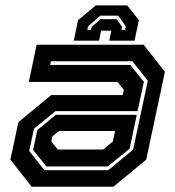

<svg xmlns="http://www.w3.org/2000/svg" viewBox="-20 -710 666 730"><path d="M100.5 0 19.5 -103 50 -245.5 174.5 -348.5H446.5L451 -368L427 -398.5H89.5L119.5 -540H526L607 -437L536 -103L411 0ZM156.5 -77 106 -140 122 -215.5 192 -273.5H500L473 -145L389.5 -77ZM148.5 -63H391.5L486 -141L542 -403L483.5 -477H173.5L170.5 -463H475.5L527 -399L503 -287.5H191L109 -220.5L91 -136ZM199.5 -141.5H372L409 -172L417.5 -212H204.5L179 -191L175 -172ZM463.5 -689.5 508 -633.5 491.5 -555.5H395.5L403.5 -593.5H364.5L356.5 -555.5H260.5L277 -633.5L344.5 -689.5ZM429.5 -650.5H361.5L314.5 -609.5L312 -596.5H326L328.5 -607.5L361.5 -637H423.5L444.5 -607.5L442 -596.5H456L458.5 -609.5Z"/></svg>

Font: Tourney
Style: Bold Italic
Weight: 700
Italic angle: -12°
Version: Version 1.015